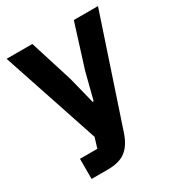

<svg xmlns="http://www.w3.org/2000/svg" viewBox="-173 -637 880 950"><g transform="rotate(-30 267.0 -162.5)"><path d="M390 -525H528L326 81Q306 142 269.5 171Q233 200 165 200H73V85H172L190 27L6 -525H153L230 -280L268 -128H274L313 -280Z"/></g></svg>

Font: IBM Plex Sans Devanagari
Style: Bold
Weight: 700
Designer: Mike Abbink, Paul van der Laan, Pieter van Rosmalen, Erin McLaughlin
Foundry: Bold Monday
Version: Version 1.1